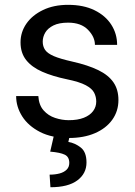

<svg xmlns="http://www.w3.org/2000/svg" viewBox="-20 -558 556 790"><path d="M262.7 9.8Q192.9 9.8 144.5 -15.1Q96.2 -40 71.3 -79.3Q46.4 -118.7 46.4 -162.6H137.7Q140.1 -125.5 159.4 -103.8Q178.7 -82 206.8 -72.8Q234.9 -63.5 262.7 -63.5Q299.8 -63.5 325 -73.5Q350.1 -83.5 363 -100.8Q376 -118.2 376 -140.1Q376 -159.7 367.4 -176.5Q358.9 -193.4 333 -207.3Q307.1 -221.2 254.9 -231.9Q196.3 -244.1 153.6 -262.9Q110.8 -281.7 87.6 -311Q64.5 -340.3 64.5 -383.8Q64.5 -425.8 88.6 -460.7Q112.8 -495.6 157 -516.8Q201.2 -538.1 260.3 -538.1Q323.7 -538.1 368.9 -515.9Q414.1 -493.7 438 -456.3Q461.9 -418.9 461.9 -373.5H370.6Q370.6 -406.2 342 -435.5Q313.5 -464.8 260.3 -464.8Q223.1 -464.8 200 -453.4Q176.8 -441.9 166.3 -424.1Q155.8 -406.2 155.8 -386.7Q155.8 -367.2 165.5 -352.8Q175.3 -338.4 201.4 -327.1Q227.5 -315.9 277.3 -304.7Q342.3 -290 384.3 -269.5Q426.3 -249 446.8 -219.2Q467.3 -189.5 467.3 -146.5Q467.3 -100.6 441.9 -65.2Q416.5 -29.8 370.6 -10Q324.7 9.8 262.7 9.8ZM267.1 0 261.2 25.9Q289.6 30.8 312.7 49.3Q335.9 67.9 335.9 110.4Q335.9 156.2 298.1 184.3Q260.3 212.4 187.5 212.4L184.1 160.6Q206.5 160.6 224.9 155.8Q243.2 150.9 254.2 140.1Q265.1 129.4 265.1 112.3Q265.1 87.4 246.3 78.4Q227.5 69.3 186.5 65.9L201.7 0Z"/></svg>

Font: Heebo
Style: Regular
Weight: 400
Designer: Oded Ezer
Foundry: Ezer Type House
Version: Version 3.100